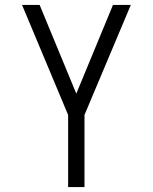

<svg xmlns="http://www.w3.org/2000/svg" viewBox="-20 -550 616 775"><path d="M255 205H321V-86L508 -530H436L288 -172L140 -530H69L255 -86Z"/></svg>

Font: Iosevka Sparkle Light
Style: Regular
Weight: 300
Designer: Belleve Invis
Foundry: Belleve Invis
Version: Version 4.5.0; ttfautohint (v1.8.3)